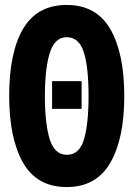

<svg xmlns="http://www.w3.org/2000/svg" viewBox="-20 -746 540 774"><path d="M481 -358Q481 -532 424.5 -629Q368 -726 249 -726Q130 -726 73.5 -630.5Q17 -535 17 -359Q17 -188 73 -90Q129 8 249 8Q368 8 424.5 -89.5Q481 -187 481 -358ZM161 -358Q161 -471 181 -533.5Q201 -596 249 -596Q298 -596 317.5 -536.5Q337 -477 337 -358Q337 -246 318.5 -184Q300 -122 250 -122Q200 -122 180.5 -184.5Q161 -247 161 -358ZM309 -307V-419H190V-307Z"/></svg>

Font: Noto Sans Mono UI Condensed ExtraBold
Style: Regular
Weight: 800
Width: 3
Designer: Monotype Design team
Foundry: Monotype Imaging Inc.
Version: 1.000